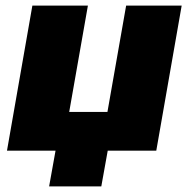

<svg xmlns="http://www.w3.org/2000/svg" viewBox="-20 -540 676 688"><path d="M96 -520 5 0H179L156 128H343L366 0H540L631 -520H432L365 -139H228L295 -520Z"/></svg>

Font: Fixel Display 20240404 Black
Style: Italic
Weight: 900
Italic angle: -10°
Designer: AlfaBravo + MacPaw
Foundry: Kyrylo Tkachov, Marchela Mozhyna, Serhii Makarenko, Maria Weinstein, Zakhar Kryvoshyya
Version: Version 1.211;Glyphs 3.2 (3225)